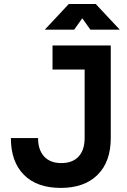

<svg xmlns="http://www.w3.org/2000/svg" viewBox="-20 -918 626 948"><path d="M280.3 9.8Q162.1 9.8 97.9 -55Q33.7 -119.7 33.7 -236.3H168Q168 -177.7 197.9 -145.3Q227.9 -112.8 282.7 -112.8Q338.1 -112.8 368 -145Q397.9 -177.3 397.9 -236.3V-693.4H526.9V-236.3Q526.9 -119.2 461.7 -54.7Q396.5 9.8 280.3 9.8ZM239.3 -574.7V-693.4H466.8V-574.7ZM201.2 -771.5 319.8 -898.4H452.6L571.3 -771.5H426.3L377.9 -839.4H394.5L346.2 -771.5Z"/></svg>

Font: Cascadia Code PL
Style: Regular
Weight: 400
Monospace: yes
Designer: Aaron Bell
Foundry: Saja Typeworks
Version: Version 2102.003